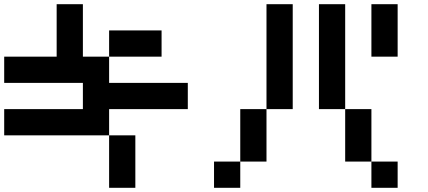

<svg xmlns="http://www.w3.org/2000/svg" viewBox="-20 -895 2040 915"><path d="M0 -250V-375H375V-500H0V-625H250V-875H375V-625H500V-500H875V-375H500V-250ZM500 -250H625V0H500ZM500 -625V-750H750V-625Z M1000 0V-125H1125V0ZM1125 -125V-375H1250V-125ZM1250 -375V-875H1375V-375ZM1500 -375V-875H1625V-375ZM1625 -125V-375H1750V-125ZM1750 -125H1875V0H1750ZM1750 -625V-875H1875V-625Z"/></svg>

Font: Galmuri7 Regular
Style: Regular
Weight: 400
Designer: Lee Minseo (quiple)
Version: Version 2.399;hotconv 1.1.1;makeotfexe 2.6.0 DEVELOPMENT